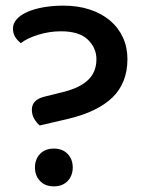

<svg xmlns="http://www.w3.org/2000/svg" viewBox="-20 -648 510 681"><path d="M121 -203Q110 -212 101.5 -226.5Q93 -241 93 -259Q93 -294 137 -305L209 -323Q264 -337 293 -365Q322 -393 322 -438Q322 -478 291.5 -507.5Q261 -537 196 -537Q156 -537 116.5 -525Q77 -513 54 -495Q41 -505 33.5 -517.5Q26 -530 26 -547Q26 -565 39.5 -580Q53 -595 76.5 -605.5Q100 -616 133 -622Q166 -628 205 -628Q257 -628 299 -614Q341 -600 370.5 -575Q400 -550 416 -515Q432 -480 432 -439Q432 -354 379 -302.5Q326 -251 220 -226ZM171 -121Q202 -121 220 -102Q238 -83 238 -54Q238 -25 220 -6Q202 13 171 13Q140 13 122 -6Q104 -25 104 -54Q104 -83 122 -102Q140 -121 171 -121Z"/></svg>

Font: Baloo 2 Latin Medium
Style: Regular
Weight: 500
Designer: Sarang Kulkarni and Ek Type
Foundry: Ek Type
Version: Version 1.001